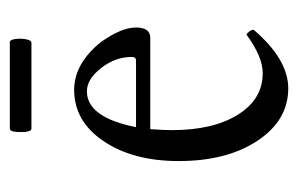

<svg xmlns="http://www.w3.org/2000/svg" viewBox="-128 -468 607 391"><g transform="rotate(-90 175.5 -272.5)"><path d="M109 -512Q102 -512 102 -534Q102 -556 109 -556H285Q290 -556 291.5 -545Q293 -534 291 -523Q289 -512 284 -512ZM191 11Q126 11 84.5 -51.5Q43 -114 43 -212Q43 -305 83.5 -365Q124 -425 188 -425Q241 -425 285 -371Q315 -329 315 -299Q315 -270 294 -270H108Q106 -242 106 -226Q106 -142 137.5 -91.5Q169 -41 222 -41Q255 -41 299 -73Q300 -75 303.5 -72Q307 -69 309 -65Q311 -61 310 -59Q250 11 191 11ZM185 -399Q132 -399 112 -299H248Q255 -299 255 -308Q255 -341 232.5 -370Q210 -399 185 -399Z"/></g></svg>

Font: Junicode Cond Light
Style: Regular
Weight: 300
Width: 3
Designer: Peter S. Baker
Version: Version 2.201